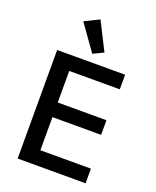

<svg xmlns="http://www.w3.org/2000/svg" viewBox="-172 -1060 944 1160"><g transform="rotate(20 300.0 -480.5)"><path d="M293 -749 360 -781 269 -961 175 -915ZM523 0V-94H198V-307H511V-401H198V-604H523V-698H86V0Z"/></g></svg>

Font: IBM Mono Medium
Style: Regular
Weight: 500
Monospace: yes
Designer: Mike Abbink, Paul van der Laan, Pieter van Rosmalen
Foundry: Bold Monday
Version: Version 2.3